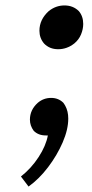

<svg xmlns="http://www.w3.org/2000/svg" viewBox="-20 -516 337 706"><path d="M159 -475Q185 -496 217 -496Q249 -496 270 -475Q286 -456 286 -428Q286 -409 278 -389.5Q270 -370 253 -356Q226 -335 194 -335Q162 -335 142 -356Q125 -376 125 -403Q125 -444 159 -475ZM119 -138Q140 -156 168 -156Q195 -156 213 -138L217 -132L220 -127Q231 -107 231 -80Q231 -40 210.5 7.5Q190 55 157 98.5Q124 142 85 170L57 133Q95 103 122 61.5Q149 20 156 -18H148Q121 -18 104 -35Q90 -54 90 -76Q90 -112 119 -138Z"/></svg>

Font: Arsenal SC
Style: Bold Italic
Weight: 700
Italic angle: -9.10001°
Designer: Andrij Shevchenko
Foundry: Stairsfor
Version: Version 2.001; ttfautohint (v1.8.4.7-5d5b)